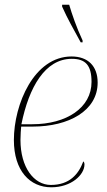

<svg xmlns="http://www.w3.org/2000/svg" viewBox="-20 -786 454 816"><path d="M323 -606H331V-614C306 -667 285 -728 274 -766H244V-758C268 -704 291 -665 323 -606ZM198 10C283 10 339 -43 339 -87C339 -93 337 -98 334 -100C314 -46 276 0 196 0C124 0 67 -75 67 -191C67 -208 69 -241 70 -248H119C272 -248 395 -315 395 -435C395 -505 354 -546 284 -546C125 -546 39 -343 39 -191C39 -60 107 10 198 10ZM117 -258H71C103 -416 172 -536 285 -536C343 -536 369 -509 369 -438C369 -328 263 -258 117 -258Z"/></svg>

Font: Noto Serif Display Thin
Style: Italic
Weight: 100
Italic angle: -12°
Designer: Monotype Design Team
Foundry: Monotype Imaging Inc.
Version: Version 2.009